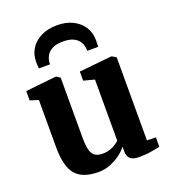

<svg xmlns="http://www.w3.org/2000/svg" viewBox="-149 -932 932 1052"><g transform="rotate(-20 317.0 -406.0)"><path d="M481.5 10Q447 10 431 -4Q415 -18 415 -47V-75Q399.5 -54 372.8 -34.2Q346 -14.5 313.5 -1.8Q281 11 246.5 11Q152.5 11 112.2 -36.8Q72 -84.5 72 -195V-472L23.5 -487V-541.5L201 -560.5H204L226 -546V-193.5Q226 -150 233 -124.2Q240 -98.5 256.2 -87.2Q272.5 -76 300.5 -76Q324.5 -76 343.5 -82.5Q362.5 -89 376.5 -98.2Q390.5 -107.5 399 -115.5V-472L336 -488.5V-541.5L523 -560.5H528L552.5 -546V-61.5L604.5 -60L604 -5Q586 -1.5 554.2 4.2Q522.5 10 481.5 10ZM305 -823Q356.5 -823 395.5 -803.8Q434.5 -784.5 456.2 -750.8Q478 -717 478 -673.5Q478 -664 477.5 -652.8Q477 -641.5 477 -634.5H413Q413.5 -638.5 413 -643.8Q412.5 -649 411.5 -655Q408.5 -674 397.2 -690.8Q386 -707.5 363.5 -717.8Q341 -728 305 -728Q268.5 -728 246 -717.5Q223.5 -707 212.2 -690.5Q201 -674 197.5 -654.5Q196.5 -649 196.2 -643.8Q196 -638.5 196 -634.5H131Q130 -641.5 129.5 -652.8Q129 -664 129 -674Q129 -717.5 150.8 -751Q172.5 -784.5 212 -803.8Q251.5 -823 305 -823Z"/></g></svg>

Font: Merriweather 36pt ExtraBold
Style: Regular
Weight: 800
Designer: Eben Sorkin
Foundry: Eben Sorkin
Version: Version 2.100